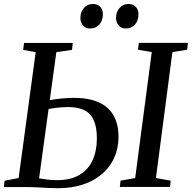

<svg xmlns="http://www.w3.org/2000/svg" viewBox="-21 -964 989 990"><path d="M276.5 6.5Q253 6.5 225.5 5Q198 3.5 171.5 2Q145 0.5 124 0.5H-1L2.5 -32L75 -46L163 -695L98.5 -707L103 -742.5H354L350.5 -707L269.5 -695L180.5 -44.5Q199.5 -41 224 -38Q248.5 -35 271.5 -35Q342.5 -35 388.2 -62Q434 -89 456.2 -137.5Q478.5 -186 478.5 -250.5Q478.5 -307 463 -342.8Q447.5 -378.5 415 -395.2Q382.5 -412 330.5 -412Q297 -412 266.2 -407.8Q235.5 -403.5 214 -399.5L218 -444Q234.5 -448 258.8 -451.5Q283 -455 309.5 -457.2Q336 -459.5 359.5 -459.5Q435.5 -459.5 486.8 -437Q538 -414.5 564 -369.5Q590 -324.5 590 -258Q590 -201 568.8 -152.5Q547.5 -104 507 -68.5Q466.5 -33 408.5 -13.2Q350.5 6.5 276.5 6.5ZM597 0 600.5 -32.5 676 -46 761.5 -695.5 690.5 -707.5 695 -743H948L944 -707.5L868 -695.5L783 -46L859 -32.5L856 0ZM443 -817Q421.5 -817 407.2 -832.8Q393 -848.5 393.5 -873Q394 -903 412 -923.2Q430 -943.5 457 -943.5Q483 -943.5 496.5 -928Q510 -912.5 509.5 -890Q509 -858 491.2 -837.5Q473.5 -817 443 -817ZM627 -817Q605 -817 591 -832.8Q577 -848.5 577 -873Q578 -903 595.8 -923.2Q613.5 -943.5 640.5 -943.5Q666 -943.5 679.8 -928Q693.5 -912.5 693 -890Q693 -858 675 -837.5Q657 -817 627 -817Z"/></svg>

Font: Merriweather 60pt
Style: Italic
Weight: 400
Italic angle: -7.8°
Version: Version 2.101